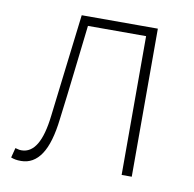

<svg xmlns="http://www.w3.org/2000/svg" viewBox="-66 -594 680 673"><g transform="rotate(10 274.0 -257.0)"><path d="M51 13Q39 13 31 11.5Q23 10 15 7L24 -28Q29 -27 34 -25.5Q39 -24 46 -24Q79 -24 99.5 -58Q120 -92 128 -162Q139 -254 150 -345Q161 -436 172 -527H443V0H407V-494H200Q190 -409 180.5 -325.5Q171 -242 160 -156Q150 -69 122.5 -28Q95 13 51 13Z"/></g></svg>

Font: Noto Sans SC Thin
Style: Regular
Weight: 100
Designer: Ryoko NISHIZUKA 西塚涼子 (kana, bopomofo & ideographs); Paul D. Hunt (Latin, Greek & Cyrillic); Sandoll Communications 산돌커뮤니
Foundry: Adobe
Version: Version 2.004-H2;hotconv 1.0.118;makeotfexe 2.5.65603